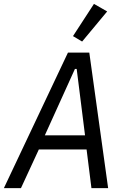

<svg xmlns="http://www.w3.org/2000/svg" viewBox="-29 -969 649 989"><path d="M442 0 417 -199H171L79 0H-9L321 -698H431L528 0ZM366 -614H357L202 -272H409ZM394 -755 347 -783 455 -949 523 -910Z"/></svg>

Font: iA Writer Duo S
Style: Italic
Weight: 400
Italic angle: -9.5°
Designer: Mike Abbink, Paul van der Laan, Pieter van Rosmalen, Oliver Reichenstein
Foundry: Bold Monday and Information Architects Inc.
Version: Version 2.000